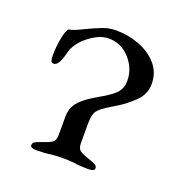

<svg xmlns="http://www.w3.org/2000/svg" viewBox="-85 -488 544 568"><g transform="rotate(20 187.0 -204.0)"><path d="M68 -6Q68 -13 73.5 -16.5Q79 -20 91 -24Q113 -31 123.5 -37.5Q134 -44 134 -62V-120Q134 -144 146.5 -161.5Q159 -179 188 -197L206 -208Q237 -225 253.5 -240.5Q270 -256 270 -282Q270 -320 243 -350.5Q216 -381 176 -381Q147 -381 115 -356Q83 -331 75 -301Q64 -255 48 -255Q41 -255 39 -260.5Q37 -266 37 -278Q37 -306 43 -335.5Q49 -365 57 -366Q68 -367 96 -381Q127 -396 147 -403.5Q167 -411 189 -411Q226 -411 261 -398Q296 -385 318.5 -359.5Q341 -334 341 -298Q341 -265 316.5 -241.5Q292 -218 268 -203.5Q244 -189 236 -184Q214 -169 209 -157.5Q204 -146 204 -118V-62Q204 -44 214.5 -37.5Q225 -31 247 -24Q259 -20 264.5 -16.5Q270 -13 270 -6Q270 3 250 3Q224 3 207 0Q185 -2 169 -2Q153 -2 131 0Q115 3 88 3Q68 3 68 -6Z"/></g></svg>

Font: EB Garamond
Style: Regular
Weight: 400
Designer: Georg Duffner and Octavio Pardo
Foundry: Georg Duffner
Version: Version 1.000; ttfautohint (v1.6)